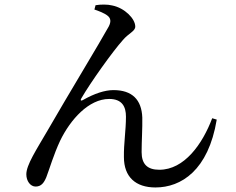

<svg xmlns="http://www.w3.org/2000/svg" viewBox="-20 -792 1040 846"><path d="M396 -750C414 -744 441 -734 455 -722C467 -712 471 -698 459 -675C424 -611 273 -362 192 -221C139 -130 96 -65 96 -24C96 6 114 30 137 30C162 30 174 13 184 -11C199 -50 216 -110 245 -172C290 -265 371 -356 461 -356C519 -356 535 -321 535 -278C535 -218 525 -159 526 -100C526 -12 578 34 665 34C778 34 898 -41 935 -265L915 -271C872 -157 792 -44 682 -44C629 -44 604 -69 604 -122C604 -171 608 -227 607 -274C604 -353 562 -395 480 -395C442 -395 396 -380 345 -351C337 -346 333 -350 338 -358C379 -429 477 -566 521 -615C547 -646 576 -654 576 -675C576 -709 530 -757 474 -768C455 -773 423 -773 401 -769Z"/></svg>

Font: Noto Serif TC Medium
Style: Regular
Weight: 500
Designer: Ryoko NISHIZUKA 西塚涼子 (kana & ideographs); Frank Grießhammer (Latin, Greek & Cyrillic); Wenlong ZHANG 张文龙 (bopomofo); San
Foundry: Adobe
Version: Version 2.001;hotconv 1.1.0;makeotfexe 2.6.0